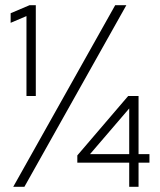

<svg xmlns="http://www.w3.org/2000/svg" viewBox="-20 -720 615 740"><path d="M478 0V-93H278V-121L474 -350H514V-126H556V-93H514V0ZM327 -126H478V-302ZM82 -350V-658L21 -632V-669L94 -700H118V-350ZM31 0 424 -700H467L74 0Z"/></svg>

Font: Red Hat Display VF
Style: Regular
Weight: 300
Designer: Pentagram, MCKL
Foundry: Pentagram, MCKL
Version: Version 1.023